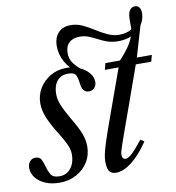

<svg xmlns="http://www.w3.org/2000/svg" viewBox="-108 -849 856 935"><g transform="rotate(-10 320.0 -381.0)"><path d="M392 10.5Q367 10.5 357.5 -4.8Q348 -20 348 -52.5Q348 -66.5 351.8 -86.2Q355.5 -106 367.8 -144.5Q380 -183 405 -252L491.5 -492.5H423.5L432 -524.5H504Q530.5 -552.5 549 -578.8Q567.5 -605 576.5 -630.5Q562.5 -624.5 546.5 -621.5Q530.5 -618.5 513 -618.5Q482.5 -618.5 459.2 -626.8Q436 -635 415.8 -645.8Q395.5 -656.5 375.2 -664.8Q355 -673 331 -673Q296.5 -673 277.8 -655.2Q259 -637.5 259 -604Q259 -578 271.8 -558Q284.5 -538 317 -510.5L296 -498.5Q255.5 -529.5 234.2 -567Q213 -604.5 213 -645.5Q213 -688 235.2 -712Q257.5 -736 296 -736Q327.5 -736 355.5 -722.8Q383.5 -709.5 410.5 -692.2Q437.5 -675 465.5 -661.8Q493.5 -648.5 524.5 -648.5Q540.5 -648.5 556.2 -652.5Q572 -656.5 584 -664Q585 -667 585 -670Q585 -673 585 -676V-713.5Q585 -742 594.5 -757Q604 -772 621.5 -772Q635 -772 642.5 -761.8Q650 -751.5 650 -734Q650 -719.5 645.8 -705Q641.5 -690.5 632 -676L587.5 -524.5H661.5L653 -492.5H576.5L508.5 -301.5Q481.5 -227 466 -183.2Q450.5 -139.5 443 -117.5Q435.5 -95.5 433.2 -86.5Q431 -77.5 431 -72Q431 -48.5 449 -48.5Q462 -48.5 481.8 -67.2Q501.5 -86 535 -128L552.5 -115.5Q512 -55.5 469.8 -22.5Q427.5 10.5 392 10.5ZM112 10.5Q71.5 10.5 41.2 -2.8Q11 -16 -5.8 -38Q-22.5 -60 -22.5 -87Q-22.5 -104.5 -12 -117.2Q-1.5 -130 15 -130Q37 -130 44.5 -115Q52 -100 57 -81Q62.5 -59.5 73 -40Q83.5 -20.5 117 -20.5Q152 -20.5 173 -47.2Q194 -74 194 -115.5Q194 -130 189.5 -145.2Q185 -160.5 174.5 -180.8Q164 -201 146 -229.5Q113 -283 99.2 -318.2Q85.5 -353.5 85.5 -386Q85.5 -427 106.2 -460.8Q127 -494.5 162 -514.5Q197 -534.5 239.5 -534.5Q274.5 -534.5 303.5 -521.8Q332.5 -509 350 -488.2Q367.5 -467.5 367.5 -443.5Q367.5 -425.5 356.8 -414Q346 -402.5 329.5 -402.5Q298 -402.5 292.5 -446Q288.5 -482.5 279.5 -494Q270.5 -505.5 244.5 -505.5Q208 -505.5 188.8 -481.5Q169.5 -457.5 169.5 -417Q169.5 -391.5 180.8 -363.2Q192 -335 219.5 -287.5Q250.5 -236 262.5 -204Q274.5 -172 274.5 -141.5Q274.5 -97.5 253 -63.2Q231.5 -29 194.8 -9.2Q158 10.5 112 10.5Z"/></g></svg>

Font: Libre Caslon Condensed
Style: Italic
Weight: 400
Italic angle: -22.583°
Designer: Pablo Impallari, Rodrigo Fuenzalida, Katja Schimmel, Ertekin Erdin
Foundry: Pablo Impallari, Rodrigo Fuenzalida
Version: Version 2.000;gftools[0.9.33]